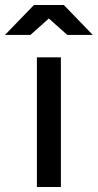

<svg xmlns="http://www.w3.org/2000/svg" viewBox="-63 -750 392 770"><path d="M181.2 -520V0H85V-520ZM309.1 -609.9H207L132.8 -675.8L59.1 -609.9H-43L73.2 -730H192.9Z"/></svg>

Font: Aldrich
Style: Regular
Weight: 400
Designer: Matthew Desmond
Foundry: Matthew Desmond
Version: Version 1.001 2011